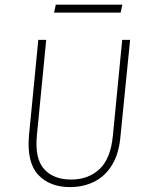

<svg xmlns="http://www.w3.org/2000/svg" viewBox="-20 -774 594 802"><path d="M272.5 7.5Q187.5 7.5 139.5 -44Q91.5 -95.5 101 -207.5L140 -607.5H173L134 -207.5Q125 -111.5 164.2 -67.8Q203.5 -24 277.5 -24Q349 -24 395.8 -67.8Q442.5 -111.5 451.5 -207.5L490.5 -607.5H523.5L483.5 -207.5Q477.5 -133 448.2 -85.2Q419 -37.5 373.5 -15Q328 7.5 272.5 7.5ZM213 -754.5H491L484 -721.5H206Z"/></svg>

Font: Karla ExtraLight
Style: Italic
Weight: 250
Italic angle: -8°
Designer: Jonathan Pinhorn
Version: Version 2.004;gftools[0.9.33]